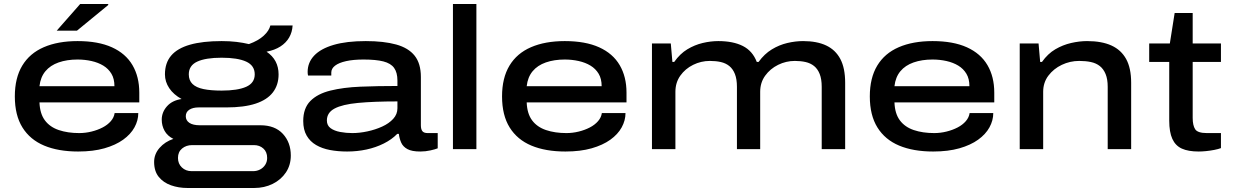

<svg xmlns="http://www.w3.org/2000/svg" viewBox="-20 -744 6158 958"><path d="M370 12Q271 12 200.5 -17.5Q130 -47 92 -108Q54 -169 54 -263Q54 -355 91 -416.5Q128 -478 198.5 -508.5Q269 -539 367 -539Q470 -539 538.5 -508Q607 -477 641 -419Q675 -361 675 -282V-233H177Q179 -177 204 -143.5Q229 -110 273.5 -95Q318 -80 375 -80Q406 -80 436.5 -87.5Q467 -95 492 -108Q517 -121 533 -139.5Q549 -158 552 -180H670Q670 -143 651 -108.5Q632 -74 594.5 -47Q557 -20 501 -4Q445 12 370 12ZM177 -314H551Q551 -351 536 -376Q521 -401 495.5 -416.5Q470 -432 436.5 -439.5Q403 -447 367 -447Q314 -447 272.5 -432.5Q231 -418 206.5 -388.5Q182 -359 177 -314ZM263 -591 380 -724H520V-719L364 -591Z M916 194Q871 194 833 180.5Q795 167 772 138.5Q749 110 749 64Q749 25 776 -6Q803 -37 845 -51Q815 -66 801 -91.5Q787 -117 787 -147Q787 -184 813 -213.5Q839 -243 886 -250Q846 -272 824.5 -304Q803 -336 803 -373Q803 -430 834 -466.5Q865 -503 928 -521Q991 -539 1086 -539Q1126 -539 1159.5 -535Q1193 -531 1222 -524Q1269 -541 1296 -566Q1323 -591 1329 -617H1440Q1438 -583 1422.5 -556.5Q1407 -530 1379 -512Q1351 -494 1310 -486Q1340 -466 1355 -437.5Q1370 -409 1370 -373Q1370 -320 1341.5 -283Q1313 -246 1255.5 -227Q1198 -208 1109 -208H971Q942 -208 924.5 -196.5Q907 -185 907 -164Q907 -143 925 -131Q943 -119 977 -119H1279Q1352 -119 1391.5 -76Q1431 -33 1431 32Q1431 80 1406.5 116.5Q1382 153 1340.5 173.5Q1299 194 1248 194ZM936 110H1243Q1262 110 1278 101.5Q1294 93 1303.5 78Q1313 63 1313 44Q1313 14 1294 -3Q1275 -20 1247 -20H939Q909 -20 888.5 -3Q868 14 868 44Q868 73 887.5 91.5Q907 110 936 110ZM1086 -292Q1166 -292 1208.5 -311Q1251 -330 1251 -373Q1251 -417 1208.5 -436.5Q1166 -456 1086 -456Q1006 -456 964 -436.5Q922 -417 922 -373Q922 -343 940.5 -325Q959 -307 995.5 -299.5Q1032 -292 1086 -292Z M1712 12Q1666 12 1626.5 4.5Q1587 -3 1557 -20.5Q1527 -38 1510 -67.5Q1493 -97 1493 -140Q1493 -204 1528.5 -240Q1564 -276 1628.5 -292Q1693 -308 1778.5 -311.5Q1864 -315 1963 -315V-342Q1963 -382 1946.5 -405Q1930 -428 1893 -437.5Q1856 -447 1794 -447Q1743 -447 1707 -439Q1671 -431 1652 -416.5Q1633 -402 1633 -382V-367H1517Q1516 -371 1515.5 -375.5Q1515 -380 1515 -385Q1515 -432 1547.5 -466.5Q1580 -501 1644.5 -520Q1709 -539 1805 -539Q1895 -539 1956.5 -522Q2018 -505 2049 -466Q2080 -427 2080 -360V-119Q2080 -99 2087.5 -89.5Q2095 -80 2114 -80H2164V-4Q2152 1 2127.5 6.5Q2103 12 2077 12Q2035 12 2013 0Q1991 -12 1982 -32Q1973 -52 1970 -76H1962Q1935 -48 1895 -28Q1855 -8 1808.5 2Q1762 12 1712 12ZM1738 -80Q1774 -80 1813.5 -88.5Q1853 -97 1887 -112.5Q1921 -128 1942 -151Q1963 -174 1963 -204V-238Q1845 -238 1766.5 -230.5Q1688 -223 1649.5 -202.5Q1611 -182 1611 -143Q1611 -118 1629.5 -104.5Q1648 -91 1677.5 -85.5Q1707 -80 1738 -80Z M2240 0V-724H2357V0Z M2801 12Q2702 12 2631.5 -17.5Q2561 -47 2523 -108Q2485 -169 2485 -263Q2485 -355 2522 -416.5Q2559 -478 2629.5 -508.5Q2700 -539 2798 -539Q2901 -539 2969.5 -508Q3038 -477 3072 -419Q3106 -361 3106 -282V-233H2608Q2610 -177 2635 -143.5Q2660 -110 2704.5 -95Q2749 -80 2806 -80Q2837 -80 2867.5 -87.5Q2898 -95 2923 -108Q2948 -121 2964 -139.5Q2980 -158 2983 -180H3101Q3101 -143 3082 -108.5Q3063 -74 3025.5 -47Q2988 -20 2932 -4Q2876 12 2801 12ZM2608 -314H2982Q2982 -351 2967 -376Q2952 -401 2926.5 -416.5Q2901 -432 2867.5 -439.5Q2834 -447 2798 -447Q2745 -447 2703.5 -432.5Q2662 -418 2637.5 -388.5Q2613 -359 2608 -314Z M3233 0V-527H3327L3335 -435H3344Q3373 -476 3409.5 -498Q3446 -520 3486 -529.5Q3526 -539 3564 -539Q3638 -539 3686.5 -514.5Q3735 -490 3756 -435H3765Q3794 -475 3831 -497.5Q3868 -520 3908.5 -529.5Q3949 -539 3987 -539Q4056 -539 4102.5 -517Q4149 -495 4173 -449.5Q4197 -404 4197 -331V0H4080V-311Q4080 -349 4070 -374.5Q4060 -400 4042 -414.5Q4024 -429 3999.5 -434.5Q3975 -440 3946 -440Q3902 -440 3862.5 -420.5Q3823 -401 3798 -366.5Q3773 -332 3773 -286V0H3657V-311Q3657 -349 3647 -374.5Q3637 -400 3619 -414.5Q3601 -429 3576.5 -434.5Q3552 -440 3522 -440Q3478 -440 3438.5 -420.5Q3399 -401 3374.5 -366.5Q3350 -332 3350 -286V0Z M4636 12Q4537 12 4466.5 -17.5Q4396 -47 4358 -108Q4320 -169 4320 -263Q4320 -355 4357 -416.5Q4394 -478 4464.5 -508.5Q4535 -539 4633 -539Q4736 -539 4804.5 -508Q4873 -477 4907 -419Q4941 -361 4941 -282V-233H4443Q4445 -177 4470 -143.5Q4495 -110 4539.5 -95Q4584 -80 4641 -80Q4672 -80 4702.5 -87.5Q4733 -95 4758 -108Q4783 -121 4799 -139.5Q4815 -158 4818 -180H4936Q4936 -143 4917 -108.5Q4898 -74 4860.5 -47Q4823 -20 4767 -4Q4711 12 4636 12ZM4443 -314H4817Q4817 -351 4802 -376Q4787 -401 4761.5 -416.5Q4736 -432 4702.5 -439.5Q4669 -447 4633 -447Q4580 -447 4538.5 -432.5Q4497 -418 4472.5 -388.5Q4448 -359 4443 -314Z M5068 0V-527H5162L5170 -435H5179Q5208 -476 5245.5 -498Q5283 -520 5324.5 -529.5Q5366 -539 5404 -539Q5477 -539 5525.5 -517Q5574 -495 5599 -449.5Q5624 -404 5624 -331V0H5507V-311Q5507 -349 5496.5 -374.5Q5486 -400 5467.5 -414.5Q5449 -429 5423 -434.5Q5397 -440 5365 -440Q5319 -440 5278 -420.5Q5237 -401 5211 -366.5Q5185 -332 5185 -286V0Z M5961 12Q5909 12 5877 -2.5Q5845 -17 5829.5 -51Q5814 -85 5814 -142V-435H5714V-527H5817L5841 -679H5931V-527H6072V-435H5931V-156Q5931 -118 5943.5 -99Q5956 -80 6002 -80H6072V-5Q6059 0 6038.5 4Q6018 8 5997.5 10Q5977 12 5961 12Z"/></svg>

Font: Archivo Expanded Medium
Style: Regular
Weight: 500
Width: 7
Designer: Hector Gatti
Foundry: Omnibus-Type
Version: Version 2.001